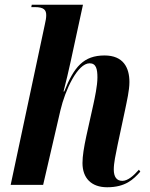

<svg xmlns="http://www.w3.org/2000/svg" viewBox="-20 -780 632 810"><path d="M432 10C509 10 543 -23 572 -56L566 -64C543 -38 519 -17 496 -17C472 -17 460 -34 460 -65C460 -93 468 -128 476 -168L508 -318C515 -353 526 -398 526 -434C526 -495 500 -546 421 -546C333 -546 292 -498 251 -394H248C255 -420 273 -495 278 -520L330 -760H114L112 -750H127C165 -750 175 -738 175 -716C175 -705 173 -693 169 -676L25 0H162L235 -315C255 -400 307 -513 358 -513C386 -513 391 -488 391 -453C391 -418 380 -368 374 -340L344 -205C334 -158 328 -122 328 -92C328 -29 365 10 432 10Z"/></svg>

Font: Noto Serif Display Condensed
Style: Bold Italic
Weight: 700
Width: 3
Italic angle: -12°
Designer: Monotype Design Team
Foundry: Monotype Imaging Inc.
Version: Version 2.009